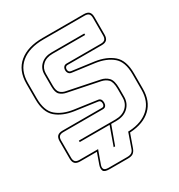

<svg xmlns="http://www.w3.org/2000/svg" viewBox="-200 -862 1051 1130"><g transform="rotate(-30 325.0 -297.0)"><path d="M394 99Q387 118 375 127Q363 136 339 136H213Q179 136 172.5 121Q166 106 174 83L200 10H87Q63 10 52 -1Q41 -12 41 -36V-153Q41 -177 52 -188Q63 -199 87 -199H356Q364 -199 368 -205Q372 -211 372 -218Q372 -229 368 -235Q364 -241 355 -242L205 -263Q130 -274 85.5 -312.5Q41 -351 41 -439V-544Q41 -634 98.5 -682Q156 -730 258 -730H538Q562 -730 573 -719Q584 -708 584 -684V-565Q584 -541 573 -530Q562 -519 538 -519H305Q297 -519 292.5 -513Q288 -507 288 -499Q288 -490 292.5 -484Q297 -478 306 -477L455 -457Q530 -446 575 -407.5Q620 -369 620 -281V-176Q620 -92 570 -44.5Q520 3 430 9H426ZM339 126Q358 126 369 119Q380 112 385 96L419 -1H428Q513 -6 561.5 -51Q610 -96 610 -176V-281Q610 -365 567 -401Q524 -437 454 -447L305 -467Q292 -468 285 -477Q278 -486 278 -499Q278 -512 285 -520.5Q292 -529 305 -529H538Q557 -529 565.5 -537.5Q574 -546 574 -565V-684Q574 -703 565.5 -711.5Q557 -720 538 -720H258Q161 -720 106 -674.5Q51 -629 51 -544V-439Q51 -355 93.5 -319Q136 -283 206 -273L356 -252Q369 -251 375.5 -243Q382 -235 382 -218Q382 -206 375.5 -197.5Q369 -189 356 -189H87Q68 -189 59.5 -180.5Q51 -172 51 -153V-36Q51 -17 59.5 -8.5Q68 0 87 0H214L183 86Q176 104 182 115Q188 126 213 126ZM390 -90H355L309 36H299L344 -90H141V-100H390Q436 -100 463.5 -125.5Q491 -151 491 -191V-249Q491 -296 474.5 -313.5Q458 -331 430 -337L219 -380Q193 -385 176.5 -400.5Q160 -416 160 -457V-539Q160 -579 188 -604.5Q216 -630 262 -630H484V-620H262Q220 -620 195 -597Q170 -574 170 -539V-457Q170 -422 184 -408Q198 -394 221 -390L432 -347Q462 -341 481.5 -321Q501 -301 501 -249V-191Q501 -147 471 -118.5Q441 -90 390 -90Z"/></g></svg>

Font: Bungee Outline
Style: Regular
Weight: 400
Designer: David Jonathan Ross
Foundry: David Jonathan Ross
Version: Version 1.000;PS 1.0;hotconv 1.0.72;makeotf.lib2.5.5900